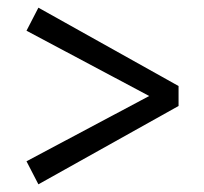

<svg xmlns="http://www.w3.org/2000/svg" viewBox="-20 -551 532 500"><path d="M445 -327V-275L80 -71L49 -131L393 -314V-288L49 -471L80 -531Z"/></svg>

Font: Lisu Bosa SemiBold
Style: Regular
Weight: 600
Designer: David Morse, Annie Olsen, Victor Gaultney, Frank Grießhammer (Latin)
Foundry: SIL International
Version: Version 2.000